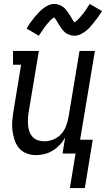

<svg xmlns="http://www.w3.org/2000/svg" viewBox="-20 -778 540 973"><path d="M177 -597 115 -633Q125 -651 135.5 -665.5Q146 -680 156 -692Q166 -704 175.5 -714Q185 -724 198 -734.5Q211 -745 225.5 -751.5Q240 -758 255 -758Q261 -758 266.5 -757Q272 -756 277 -754.5Q282 -753 287 -750.5Q292 -748 296.5 -745Q301 -742 304.5 -739Q308 -736 311.5 -732Q315 -728 318.5 -723.5Q322 -719 324.5 -715Q327 -711 330 -707Q333 -703 335.5 -699Q338 -695 341 -689.5Q344 -684 347 -679Q350 -674 352 -671Q354 -668 358 -665Q361 -667 364.5 -669.5Q368 -672 372.5 -676.5Q377 -681 379 -683Q381 -685 383.5 -688Q386 -691 389 -694Q392 -697 394.5 -700.5Q397 -704 400.5 -708Q404 -712 407 -716.5Q410 -721 413.5 -725.5Q417 -730 420 -735.5Q423 -741 427 -746.5Q431 -752 435 -758L497 -722Q486 -704 475.5 -689.5Q465 -675 455 -663Q445 -651 436 -640.5Q427 -630 414 -620Q401 -610 386.5 -603.5Q372 -597 357 -597Q344 -597 331.5 -601.5Q319 -606 310 -613.5Q301 -621 293.5 -631Q286 -641 280 -651Q274 -661 267 -672.5Q260 -684 254 -690Q251 -688 247.5 -685.5Q244 -683 239 -678.5Q234 -674 232.5 -672Q231 -670 228.5 -667Q226 -664 223 -661Q220 -658 217 -654Q214 -650 211 -646.5Q208 -643 205 -638.5Q202 -634 198.5 -629Q195 -624 191.5 -619Q188 -614 184.5 -608.5Q181 -603 177 -597ZM334 175 363 0H297L310 -81Q299 -61 283 -44Q267 -27 247.5 -15Q228 -3 206 2.5Q184 8 163 8Q137 8 114 -1Q91 -10 76 -28Q61 -46 53.5 -69.5Q46 -93 43 -117.5Q40 -142 42.5 -168Q45 -194 49 -219L87 -450H46V-520H177L125 -208Q122 -191 121.5 -174Q121 -157 122.5 -141Q124 -125 129.5 -110Q135 -95 146 -83.5Q157 -72 172.5 -67Q188 -62 205 -62Q227 -62 250 -71Q273 -80 289.5 -98Q306 -116 314.5 -138.5Q323 -161 327 -183L383 -520H461L386 -70H450L410 175Z"/></svg>

Font: Iosevka Curly Slab
Style: Italic
Weight: 400
Italic angle: -9°
Monospace: yes
Designer: Belleve Invis
Foundry: Belleve Invis
Version: Version 22.1.2; ttfautohint (v1.8.4)